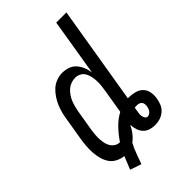

<svg xmlns="http://www.w3.org/2000/svg" viewBox="-251 -818 1001 1001"><g transform="rotate(-45 250.0 -317.0)"><path d="M166 101 104 80Q112 61 119 43Q126 25 133 8Q110 6 89 -5Q68 -16 55.5 -34.5Q43 -53 37 -76Q31 -99 29.5 -122.5Q28 -146 30 -170.5Q32 -195 36 -219L56 -339Q59 -360 64.5 -381.5Q70 -403 78.5 -423Q87 -443 100 -462.5Q113 -482 129.5 -497Q146 -512 167.5 -520Q189 -528 210 -528Q233 -528 254 -520.5Q275 -513 289 -497Q303 -481 311 -461Q319 -441 322 -419L374 -735H449L359 -192H364Q387 -192 409.5 -186Q432 -180 446.5 -165Q461 -150 465 -128Q469 -106 465 -83Q462 -65 454.5 -47Q447 -29 431.5 -16Q416 -3 397.5 2.5Q379 8 361 8Q342 8 324 2Q306 -4 294 -17Q282 -30 276.5 -48Q271 -66 270 -85Q260 -64 245.5 -45Q231 -26 212 -12Q197 15 187 44Q177 73 166 101ZM168 -59Q190 -92 218 -121.5Q246 -151 281 -170L303 -303Q306 -320 307.5 -337Q309 -354 308.5 -370.5Q308 -387 304.5 -403Q301 -419 293.5 -432.5Q286 -446 271.5 -454Q257 -462 240 -462Q225 -462 209.5 -456.5Q194 -451 182 -440.5Q170 -430 160.5 -416.5Q151 -403 145 -388.5Q139 -374 135 -359Q131 -344 128 -329L108 -209Q106 -193 104.5 -177Q103 -161 104 -145.5Q105 -130 108 -115Q111 -100 119 -87.5Q127 -75 139.5 -67Q152 -59 168 -59ZM365 -51Q372 -51 378.5 -55Q385 -59 389.5 -65Q394 -71 396.5 -78Q399 -85 400 -92Q401 -100 400 -108.5Q399 -117 394 -122.5Q389 -128 381.5 -130.5Q374 -133 365 -133Q361 -133 357 -132.5Q353 -132 350 -132L347 -114Q345 -104 344 -94.5Q343 -85 344.5 -76Q346 -67 351 -59Q356 -51 365 -51Z"/></g></svg>

Font: Iosevka Term Curly
Style: Italic
Weight: 400
Italic angle: -9°
Designer: Belleve Invis
Foundry: Belleve Invis
Version: Version 32.3.0